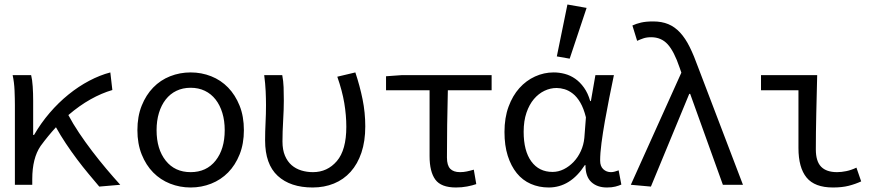

<svg xmlns="http://www.w3.org/2000/svg" viewBox="-20 -819 3890 851"><path d="M46 0H123V-25Q123 -118 160 -172Q193 -217 228 -255Q248 -219 272 -183Q296 -147 321.5 -113Q347 -79 372.5 -48.5Q398 -18 420 8L513 0Q483 -33 451 -71Q419 -109 388.5 -149Q358 -189 330.5 -230Q303 -271 283 -309Q332 -351 381 -378.5Q430 -406 478 -420L469 -498Q423 -486 375.5 -461Q328 -436 283.5 -400Q239 -364 200 -318.5Q161 -273 131 -221H127V-373Q127 -405 125 -435.5Q123 -466 118 -486H36Q43 -454 44.5 -418Q46 -382 46 -353Z M589 -242Q589 -182 608 -134.5Q627 -87 659 -54.5Q691 -22 734 -5Q777 12 825 12Q873 12 916 -5Q959 -22 991 -54.5Q1023 -87 1042 -134.5Q1061 -182 1061 -242Q1061 -303 1042 -350.5Q1023 -398 991 -431Q959 -464 916 -481Q873 -498 825 -498Q777 -498 734 -481Q691 -464 659 -431Q627 -398 608 -350.5Q589 -303 589 -242ZM674 -242Q674 -284 684.5 -318.5Q695 -353 714.5 -378Q734 -403 762 -416.5Q790 -430 825 -430Q860 -430 888 -416.5Q916 -403 935.5 -378Q955 -353 965.5 -318.5Q976 -284 976 -242Q976 -158 935.5 -107Q895 -56 825 -56Q755 -56 714.5 -107Q674 -158 674 -242Z M1151 -486Q1156 -448 1157.5 -415Q1159 -382 1159 -353Q1159 -314 1157 -275Q1155 -236 1155 -197Q1155 -91 1211 -39.5Q1267 12 1366 12Q1417 12 1460 -5.5Q1503 -23 1534 -57.5Q1565 -92 1582 -142.5Q1599 -193 1599 -259Q1599 -320 1587 -379Q1575 -438 1555 -498L1475 -479Q1497 -416 1506 -362Q1515 -308 1515 -257Q1515 -154 1473 -105Q1431 -56 1367 -56Q1340 -56 1315.5 -63.5Q1291 -71 1272.5 -87Q1254 -103 1243 -129Q1232 -155 1232 -192Q1232 -234 1235 -284.5Q1238 -335 1238 -373Q1238 -405 1237 -432.5Q1236 -460 1231 -486Z M1884 -127Q1884 -58 1909.5 -23Q1935 12 2001 12Q2027 12 2050.5 7.5Q2074 3 2091 -3L2080 -67Q2063 -62 2048.5 -59Q2034 -56 2019 -56Q1990 -56 1975.5 -71Q1961 -86 1961 -121Q1961 -190 1962 -265.5Q1963 -341 1965 -419H2159V-486H1761L1691 -481V-419H1884Z M2575 -87Q2575 -36 2601 -12Q2627 12 2670 12Q2692 12 2707.5 8Q2723 4 2734 -1L2722 -64Q2714 -61 2705 -58.5Q2696 -56 2688 -56Q2668 -56 2654 -69Q2640 -82 2640 -107Q2640 -140 2646 -185.5Q2652 -231 2661 -282Q2670 -333 2680.5 -385.5Q2691 -438 2701 -486H2619L2599 -371H2596Q2586 -406 2568.5 -430.5Q2551 -455 2529.5 -470Q2508 -485 2483.5 -491.5Q2459 -498 2434 -498Q2391 -498 2351.5 -480Q2312 -462 2282 -428.5Q2252 -395 2234 -346Q2216 -297 2216 -234Q2216 -174 2230.5 -128.5Q2245 -83 2270.5 -51.5Q2296 -20 2332.5 -4Q2369 12 2412 12Q2508 12 2572 -87ZM2570 -208Q2567 -177 2554.5 -149.5Q2542 -122 2522.5 -101.5Q2503 -81 2479 -69Q2455 -57 2429 -57Q2369 -57 2335 -103.5Q2301 -150 2301 -235Q2301 -283 2313.5 -319.5Q2326 -356 2346.5 -380Q2367 -404 2393 -416.5Q2419 -429 2447 -429Q2464 -429 2482.5 -423.5Q2501 -418 2519 -404Q2537 -390 2552 -364.5Q2567 -339 2577 -299ZM2448 -569 2505 -559 2580 -784 2495 -799Z M2776 0 2865 8 3035 -403H3039L3184 0H3273L3075 -519Q3056 -572 3037 -610.5Q3018 -649 2994.5 -674.5Q2971 -700 2942 -712Q2913 -724 2875 -724Q2843 -724 2821.5 -719Q2800 -714 2783 -706L2804 -638Q2817 -644 2831.5 -649Q2846 -654 2866 -654Q2911 -654 2939.5 -622.5Q2968 -591 2992 -520L3000 -497Z M3519 -163Q3519 -76 3555 -32Q3591 12 3672 12Q3712 12 3741.5 4.5Q3771 -3 3797 -15L3776 -76Q3753 -65 3731 -60.5Q3709 -56 3690 -56Q3643 -56 3619.5 -80Q3596 -104 3596 -157Q3596 -229 3598 -316.5Q3600 -404 3602 -486H3353V-419H3519Z"/></svg>

Font: Codetta
Style: Regular
Weight: 400
Italic angle: -11°
Designer: Ulrich Proeller
Foundry: PROSA GmbH
Version: Version 2.00;September 29, 2018;FontCreator 11.5.0.2427 64-b